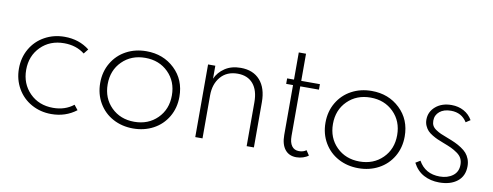

<svg xmlns="http://www.w3.org/2000/svg" viewBox="-57 -917 3111 1211"><g transform="rotate(10 1498.5 -312.0)"><path d="M304.2 14.6Q234.4 14.6 177 -17.3Q119.6 -49.3 86.9 -106.2Q54.2 -163.1 54.2 -232.9Q54.2 -303.2 86.9 -359.9Q119.6 -416.5 177 -448.2Q234.4 -480 304.2 -480Q397 -480 463.9 -427.2L439.9 -397Q385.7 -439.5 308.1 -439.5Q217.3 -439.5 158.9 -380.9Q100.6 -322.3 100.6 -232.9Q100.6 -144 158.9 -85Q217.3 -25.9 308.6 -25.9Q385.3 -25.9 439.5 -68.8L463.9 -38.1Q395.5 14.6 304.2 14.6Z M828.1 -480Q936.5 -480 1009.3 -410.6Q1082 -341.3 1082 -232.9Q1082 -161.1 1048.6 -104.2Q1015.1 -47.4 957.3 -16.4Q899.4 14.6 828.1 14.6Q756.8 14.6 699.2 -16.4Q641.6 -47.4 608.2 -104.2Q574.7 -161.1 574.7 -232.9Q574.7 -304.7 608.2 -361.3Q641.6 -418 699.2 -449Q756.8 -480 828.1 -480ZM680.7 -379.9Q622.6 -322.3 622.6 -232.9Q622.6 -143.6 680.7 -85.9Q738.8 -28.3 828.1 -28.3Q917.5 -28.3 975.6 -85.9Q1033.7 -143.6 1033.7 -232.9Q1033.7 -322.3 975.6 -379.9Q917.5 -437.5 828.1 -437.5Q738.8 -437.5 680.7 -379.9Z M1224.6 -465.3H1271V-382.3Q1289.6 -424.8 1331.1 -452.4Q1372.6 -480 1432.1 -480Q1511.7 -480 1555.9 -429.9Q1600.1 -379.9 1600.1 -289.6V0H1553.7V-281.2Q1553.7 -357.4 1518.6 -398.9Q1483.4 -440.4 1419.4 -440.4Q1350.1 -440.4 1310.5 -394.3Q1271 -348.1 1271 -275.9V0H1224.6Z M1731 -465.3H1774.9V-639.2H1821.3V-465.3H1940.9V-430.2H1821.3V-112.3Q1821.3 -70.8 1837.4 -48.6Q1853.5 -26.4 1883.8 -26.4Q1911.6 -26.4 1930.2 -40.5L1950.7 -9.8Q1937.5 1 1916.5 7.8Q1895.5 14.6 1873.5 14.6Q1826.7 14.6 1800.8 -18.1Q1774.9 -50.8 1774.9 -110.8V-430.2H1731Z M2271 -480Q2379.4 -480 2452.1 -410.6Q2524.9 -341.3 2524.9 -232.9Q2524.9 -161.1 2491.5 -104.2Q2458 -47.4 2400.1 -16.4Q2342.3 14.6 2271 14.6Q2199.7 14.6 2142.1 -16.4Q2084.5 -47.4 2051 -104.2Q2017.6 -161.1 2017.6 -232.9Q2017.6 -304.7 2051 -361.3Q2084.5 -418 2142.1 -449Q2199.7 -480 2271 -480ZM2123.5 -379.9Q2065.4 -322.3 2065.4 -232.9Q2065.4 -143.6 2123.5 -85.9Q2181.6 -28.3 2271 -28.3Q2360.4 -28.3 2418.5 -85.9Q2476.6 -143.6 2476.6 -232.9Q2476.6 -322.3 2418.5 -379.9Q2360.4 -437.5 2271 -437.5Q2181.6 -437.5 2123.5 -379.9Z M2619.6 -82 2649.4 -100.1Q2692.4 -22.9 2785.6 -22.9Q2835.4 -22.9 2868.9 -47.9Q2902.3 -72.8 2902.3 -118.7Q2902.3 -141.6 2893.3 -159.2Q2884.3 -176.8 2864 -190.9Q2843.8 -205.1 2824 -214.4Q2804.2 -223.6 2770.5 -236.3Q2747.6 -245.1 2732.9 -251.5Q2718.3 -257.8 2699 -269.3Q2679.7 -280.8 2668.5 -292.7Q2657.2 -304.7 2649.2 -322.5Q2641.1 -340.3 2641.1 -361.8Q2641.1 -412.6 2680.7 -446.3Q2720.2 -480 2782.2 -480Q2826.2 -480 2861.1 -460.9Q2896 -441.9 2916 -406.7L2887.7 -388.2Q2853 -443.8 2784.7 -443.8Q2739.3 -443.8 2712.2 -421.4Q2685.1 -398.9 2685.1 -362.8Q2685.1 -344.7 2692.1 -331.3Q2699.2 -317.9 2715.8 -306.9Q2732.4 -295.9 2747.8 -289.1Q2763.2 -282.2 2792 -271.5Q2821.8 -260.3 2842.5 -250.7Q2863.3 -241.2 2884.5 -227.3Q2905.8 -213.4 2918.7 -198.5Q2931.6 -183.6 2939.7 -162.8Q2947.8 -142.1 2947.8 -117.2Q2947.8 -54.2 2904.5 -19.8Q2861.3 14.6 2788.6 14.6Q2733.4 14.6 2689.5 -8.8Q2645.5 -32.2 2619.6 -82Z"/></g></svg>

Font: Spartan MB Light
Style: Regular
Weight: 300
Designer: Matt Bailey, Mirko Velimirovic
Foundry: Matt Bailey
Version: Version 1.005